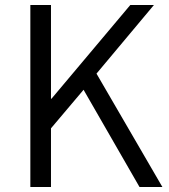

<svg xmlns="http://www.w3.org/2000/svg" viewBox="-20 -752 679 772"><path d="M102 0H185V-236L316 -391L541 0H633L368 -456L599 -732H504L187 -355H185V-732H102Z"/></svg>

Font: Noto Sans CJK SC DemiLight
Style: Regular
Weight: 350
Designer: Ryoko NISHIZUKA 西塚涼子 (kana, bopomofo & ideographs); Paul D. Hunt (Latin, Greek & Cyrillic); Sandoll Communications 산돌커뮤니
Foundry: Adobe
Version: Version 2.004;hotconv 1.0.118;makeotfexe 2.5.65603